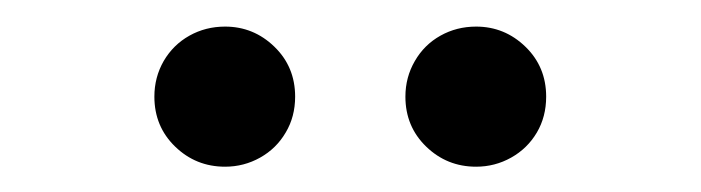

<svg xmlns="http://www.w3.org/2000/svg" viewBox="-20 -710 540 148"><path d="M153.5 -581.5Q131 -581.5 115 -597Q99 -612.5 99 -635.5Q99 -650.5 106.2 -663Q113.5 -675.5 126 -682.5Q138.5 -689.5 153.5 -689.5Q175.5 -689.5 191.5 -674Q207.5 -658.5 207.5 -635.5Q207.5 -620 200.2 -607.8Q193 -595.5 180.5 -588.5Q168 -581.5 153.5 -581.5ZM347 -581.5Q324.5 -581.5 308.5 -597Q292.5 -612.5 292.5 -635.5Q292.5 -650.5 299.8 -663Q307 -675.5 319.5 -682.5Q332 -689.5 347 -689.5Q369 -689.5 385 -674Q401 -658.5 401 -635.5Q401 -620 393.8 -607.8Q386.5 -595.5 374 -588.5Q361.5 -581.5 347 -581.5Z"/></svg>

Font: Geologica Roman ExtraLight
Style: Regular
Weight: 250
Designer: Sindre Bremnes, Frode Helland
Foundry: Monokrom Skriftforlag AS
Version: Version 1.010;gftools[0.9.28]